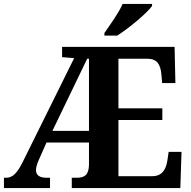

<svg xmlns="http://www.w3.org/2000/svg" viewBox="-20 -951 968 971"><path d="M508 -784V-771H573C633 -809 725 -886 749 -921V-931H600C581 -886 536 -825 508 -784ZM0 0H233V-52H217C181 -52 162 -64 162 -91C162 -103 167 -122 177 -144L215 -230H430V-118C429 -65 407 -52 367 -52H343V0H892L898 -183H833L826 -137C819 -93 799 -60 750 -60H579V-344H801V-403H579V-654H725C774 -654 791 -626 796 -577L800 -531H867L863 -714H294V-662L355 -657L94 -130C67 -76 44 -52 11 -52H0ZM245 -289 421 -654H430V-289Z"/></svg>

Font: Noto Serif SemiCondensed
Style: Bold
Weight: 700
Width: 4
Designer: Monotype Design Team
Foundry: Monotype Imaging Inc.
Version: Version 2.015